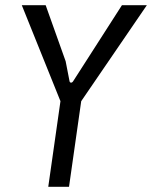

<svg xmlns="http://www.w3.org/2000/svg" viewBox="-20 -720 586 740"><path d="M166 0 213 -330 64 -700H156L233 -484L248 -407Q249 -402 253.5 -401.5Q258 -401 262 -407L450 -700H546L293 -330L246 0Z"/></svg>

Font: Finlandica
Style: Italic
Weight: 400
Italic angle: -8°
Designer: Niklas Ekholm, Juho Hiilivirta, Jaakko Suomalainen
Foundry: Helsinki Type Studio
Version: Version 1.064